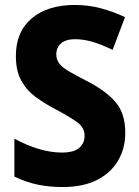

<svg xmlns="http://www.w3.org/2000/svg" viewBox="-20 -744 559 774"><path d="M232 10Q177 10 130.5 0Q84 -10 38 -32V-185Q142 -129 229 -129Q278 -129 299.5 -148Q321 -167 321 -196Q321 -229 293 -250Q265 -271 203 -304Q161 -326 124.5 -352.5Q88 -379 66 -418.5Q44 -458 44 -518Q44 -616 108 -670Q172 -724 282 -724Q337 -724 387 -710.5Q437 -697 484 -675L434 -543Q391 -564 354 -575Q317 -586 283 -586Q246 -586 226.5 -569.5Q207 -553 207 -525Q207 -504 218.5 -488.5Q230 -473 257 -457Q284 -441 329 -418Q404 -380 444.5 -334Q485 -288 485 -209Q485 -146 456 -96.5Q427 -47 371 -18.5Q315 10 232 10Z"/></svg>

Font: Noto Sans SemiCondensed ExtraBold
Style: Regular
Weight: 800
Width: 4
Designer: Monotype Design Team
Foundry: Monotype Imaging Inc.
Version: Version 2.013; ttfautohint (v1.8.4.7-5d5b)